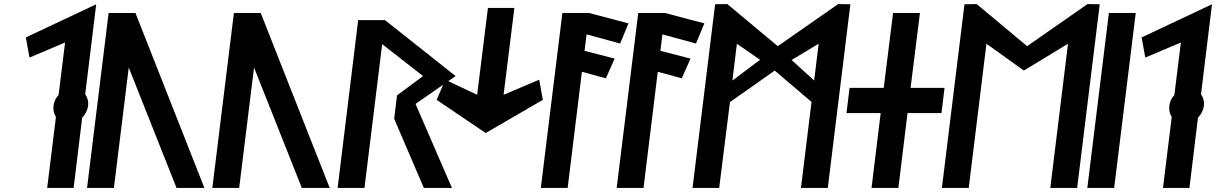

<svg xmlns="http://www.w3.org/2000/svg" viewBox="-20 -924 5979 944"><path d="M342 0 384 -345C399 -361 410 -381 413 -403C416 -425 410 -445 399 -461L453 -903L107 -740L125 -641L300 -715L268 -457C254 -442 245 -423 243 -403C241 -383 245 -364 255 -349L212 0Z M646 -860H514L408 0H540L613 -592L848 0H985Z M1262 -860H1130L1024 0H1156L1229 -592L1464 0H1601Z M2202 0 2023 -413 2220 -550 1873 -825H1741L1640 0H1772L1859 -707L2060 -550L1932 -455L1918 -340L2064 0Z M2379 -885 2326 -458 2169 -532 2127 -433 2368 -270 2649 -433 2631 -532 2456 -458 2509 -885Z M2745 -860 2639 0H2771L2841 -571L2959 -539L3002 -636L2854 -674L2864 -755L3029 -710L3070 -809L2877 -860Z M3118 -860 3012 0H3144L3214 -571L3332 -539L3375 -636L3227 -674L3237 -755L3402 -710L3443 -809L3250 -860Z M3717 -630 3581 -528 3603 -709ZM3983 -528 3872 -629 4005 -709ZM3918 0H4050L4161 -903L4101 -904L3804 -697L3556 -904L3496 -903L3385 0H3516L3569 -422L3789 -577L3970 -423Z M4371 -860 4325 -492H4157L4142 -368H4310L4265 0H4397L4442 -368H4609L4624 -492H4457L4503 -860Z M5231 -709 5144 0H5276L5387 -903L5327 -904L5030 -697L4782 -904L4722 -903L4611 0H4743L4830 -709L5014 -577Z M5326 0H5458L5564 -860H5432Z M5828 0 5870 -345C5885 -361 5896 -381 5899 -403C5902 -425 5896 -445 5885 -461L5939 -903L5593 -740L5611 -641L5786 -715L5754 -457C5740 -442 5731 -423 5729 -403C5727 -383 5731 -364 5741 -349L5698 0Z"/></svg>

Font: Ny Stormning
Style: Kr
Weight: 400
Designer: Robert Jablonski, Mew Too
Foundry: Cannot Into Space Fonts
Version: Version 0.90